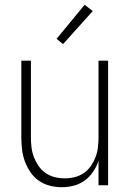

<svg xmlns="http://www.w3.org/2000/svg" viewBox="-20 -773 540 801"><path d="M237 8Q212 8 187 1.5Q162 -5 141.5 -19.5Q121 -34 106.5 -55.5Q92 -77 83.5 -100.5Q75 -124 72 -149.5Q69 -175 69 -200V-520H109V-200Q109 -179 111.5 -158Q114 -137 121.5 -117.5Q129 -98 141 -80.5Q153 -63 170.5 -51Q188 -39 208.5 -34Q229 -29 250 -29Q271 -29 291.5 -34Q312 -39 329.5 -51Q347 -63 359 -80.5Q371 -98 378.5 -117.5Q386 -137 388.5 -158Q391 -179 391 -200V-520H431V0H391V-102Q383 -78 368.5 -56.5Q354 -35 333.5 -20Q313 -5 288 1.5Q263 8 237 8ZM243 -589 216 -611 333 -753 367 -727Z"/></svg>

Font: Zed Sans Extralight
Style: Regular
Weight: 200
Designer: Belleve Invis
Foundry: Belleve Invis
Version: Version 1.0.0; ttfautohint (v1.8.4)